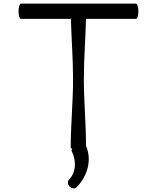

<svg xmlns="http://www.w3.org/2000/svg" viewBox="-20 -820 837 1067"><path d="M405 221C467 159 492 68 458 -9C458 -133 446 -256 446 -379C446 -491 455 -603 458 -715H736C743 -715 749 -734 749 -757C749 -781 743 -800 736 -800H96C89 -800 83 -781 83 -757C83 -734 89 -715 96 -715H374C377 -603 386 -491 386 -379C386 -252 373 -126 373 0C373 3 377 6 382 8C378 12 377 16 378 19C405 72 404 137 363 179C354 188 356 205 367 217C379 228 396 230 405 221Z"/></svg>

Font: Nupuram Expanded Light
Style: Regular
Weight: 300
Width: 7
Designer: Santhosh Thottingal (santhosh.thottingal@gmail.com)
Foundry: SMC
Version: Version 1.000